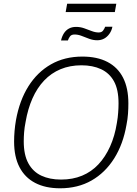

<svg xmlns="http://www.w3.org/2000/svg" viewBox="-20 -1003 740 1035"><path d="M304 12Q225 12 169.5 -17Q114 -46 85 -102Q56 -158 56 -240Q56 -268 58.5 -297Q61 -326 66 -355Q85 -461 133 -537.5Q181 -614 254.5 -656Q328 -698 424 -698Q504 -698 559.5 -669Q615 -640 643.5 -584Q672 -528 672 -446Q672 -418 670 -389.5Q668 -361 662 -331Q644 -226 595.5 -149Q547 -72 473.5 -30Q400 12 304 12ZM309 -35Q372 -35 422.5 -56Q473 -77 510.5 -117Q548 -157 573.5 -213.5Q599 -270 610 -340Q613 -356 614.5 -369.5Q616 -383 617 -396Q618 -409 618.5 -421.5Q619 -434 619 -446Q619 -520 594.5 -564.5Q570 -609 525 -630Q480 -651 419 -651Q357 -651 306.5 -630Q256 -609 218 -569Q180 -529 155 -472.5Q130 -416 118 -346Q115 -331 113 -317Q111 -303 110 -290Q109 -277 108.5 -265Q108 -253 108 -241Q108 -168 133 -122.5Q158 -77 203 -56Q248 -35 309 -35ZM309 -785Q314 -807 324.5 -823.5Q335 -840 351.5 -849Q368 -858 390 -858Q413 -858 434 -850.5Q455 -843 474.5 -835.5Q494 -828 512 -828Q528 -828 535.5 -838Q543 -848 547 -859H586Q582 -838 570 -821Q558 -804 541.5 -795Q525 -786 504 -786Q482 -786 460.5 -794Q439 -802 420 -809.5Q401 -817 382 -817Q365 -817 357.5 -807Q350 -797 346 -785ZM334 -938 342 -983H607L599 -938Z"/></svg>

Font: Archivo SemiCondensed Thin
Style: Italic
Weight: 250
Width: 4
Italic angle: -10°
Designer: Hector Gatti
Foundry: Omnibus-Type
Version: Version 2.001